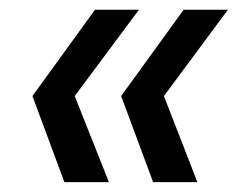

<svg xmlns="http://www.w3.org/2000/svg" viewBox="-20 -490 501 390"><path d="M131.8 -294.9 201.2 -120.1H110.8L45.9 -294.9L172.9 -470.2H262.2ZM313 -294.9 380.9 -120.1H291L226.1 -294.9L353 -470.2H442.9Z"/></svg>

Font: Poppins
Style: Italic
Weight: 400
Italic angle: -10°
Designer: Ninad Kale (Devanagari), Jonny Pinhorn (Latin)
Foundry: Indian Type Foundry
Version: Version 3.200;PS 1.000;hotconv 16.6.54;makeotf.lib2.5.65590